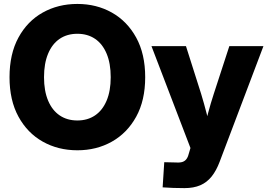

<svg xmlns="http://www.w3.org/2000/svg" viewBox="-20 -759 1374 984"><path d="M376.5 11.2Q277.8 11.2 199 -33.2Q120.1 -77.6 74.5 -161.4Q28.8 -245.1 28.8 -363.3Q28.8 -482.4 74.5 -566.4Q120.1 -650.4 199 -694.6Q277.8 -738.8 376.5 -738.8Q474.6 -738.8 553.2 -694.6Q631.8 -650.4 678 -566.4Q724.1 -482.4 724.1 -363.3Q724.1 -244.6 678 -160.9Q631.8 -77.1 553.2 -33Q474.6 11.2 376.5 11.2ZM376.5 -141.6Q428.7 -141.6 467 -167.5Q505.4 -193.4 526.4 -243.2Q547.4 -293 547.4 -363.3Q547.4 -434.1 526.4 -484.1Q505.4 -534.2 467 -560.1Q428.7 -585.9 376.5 -585.9Q324.2 -585.9 285.9 -560.1Q247.6 -534.2 226.6 -484.1Q205.6 -434.1 205.6 -363.3Q205.6 -293 226.6 -243.2Q247.6 -193.4 285.9 -167.5Q324.2 -141.6 376.5 -141.6ZM813.5 201.2 821.8 72.3 882.3 73.7Q902.8 75.2 916 70.6Q929.2 65.9 937 54.2Q944.8 42.5 949.2 22.9L956.1 -0.5L756.3 -522.5H933.1L1010.7 -278.3Q1025.9 -228.5 1038.8 -178Q1051.8 -127.4 1064.9 -75.2H1020Q1032.7 -127.4 1046.1 -178.2Q1059.6 -229 1075.7 -278.3L1155.3 -522.5H1330.1L1106 69.3Q1088.9 115.2 1064.7 145.5Q1040.5 175.8 1006.6 190.4Q972.7 205.1 925.3 205.1Q897 205.1 867.9 204.1Q838.9 203.1 813.5 201.2Z"/></svg>

Font: Inter 28pt ExtraBold
Style: Regular
Weight: 800
Designer: Rasmus Andersson
Foundry: rsms
Version: Version 4.001;git-66647c0bb